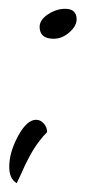

<svg xmlns="http://www.w3.org/2000/svg" viewBox="-20 -328 253 436"><path d="M1 51Q1 18 21 -19Q41 -56 62 -56Q72 -56 79.5 -47.5Q87 -39 87 -28Q78 -19 70 -8.5Q62 2 57 10Q52 18 45 31L36 49L27 69Q20 83 18 88Q1 78 1 51ZM70 -267Q70 -283 89 -295.5Q108 -308 128 -308Q154 -308 154 -284Q154 -269 137.5 -254.5Q121 -240 102 -240Q70 -240 70 -267Z"/></svg>

Font: DancingScriptRegular
Style: Regular
Weight: 400
Designer: Pablo Impallari
Foundry: Pablo Impallari. www.impallari.com
Version: Version 1.002